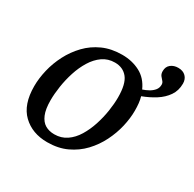

<svg xmlns="http://www.w3.org/2000/svg" viewBox="-142 -780 953 942"><g transform="rotate(30 334.5 -309.0)"><path d="M235 10Q150 10 96.5 -41.5Q43 -93 43 -197Q43 -241 54.5 -289.5Q66 -338 89.5 -383.5Q113 -429 148.5 -466Q184 -503 232 -524.5Q280 -546 341 -546Q397 -546 442 -522.5Q487 -499 510 -447Q528 -453 544 -462Q560 -471 570.5 -484Q581 -497 581 -515Q581 -526 574 -533.5Q567 -541 559.5 -550.5Q552 -560 552 -576Q552 -601 569 -614.5Q586 -628 611 -628Q638 -628 653.5 -612.5Q669 -597 669 -572Q669 -532 648.5 -502.5Q628 -473 595 -452Q562 -431 522 -416Q527 -399 529 -380Q531 -361 531 -339Q531 -296 520 -248.5Q509 -201 486 -155Q463 -109 428 -72Q393 -35 345 -12.5Q297 10 235 10ZM246 -41Q285 -41 315 -61.5Q345 -82 366 -116.5Q387 -151 400.5 -192.5Q414 -234 420.5 -276Q427 -318 427 -354Q427 -430 401 -462.5Q375 -495 329 -495Q290 -495 260 -474Q230 -453 208.5 -418Q187 -383 173.5 -341Q160 -299 153.5 -256Q147 -213 147 -177Q147 -127 159.5 -97Q172 -67 194 -54Q216 -41 246 -41Z"/></g></svg>

Font: Noto Serif
Style: Italic
Weight: 400
Italic angle: -12°
Designer: Monotype Design Team
Foundry: Monotype Imaging Inc.
Version: Version 2.013